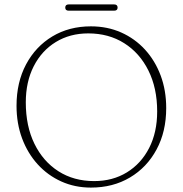

<svg xmlns="http://www.w3.org/2000/svg" viewBox="-20 -834 830 871"><path d="M392.5 -714.5Q467 -714.5 529.5 -686.8Q592 -659 637.8 -609Q683.5 -559 708.8 -491.5Q734 -424 734 -344Q734 -237 690.2 -155.8Q646.5 -74.5 569.5 -28.8Q492.5 17 392.5 17Q319.5 17 258 -10.8Q196.5 -38.5 151 -88.5Q105.5 -138.5 80.2 -206.2Q55 -274 55 -354Q55 -460.5 98.2 -541.8Q141.5 -623 217.5 -668.8Q293.5 -714.5 392.5 -714.5ZM693 -328.5Q693 -434.5 653.2 -514.2Q613.5 -594 543.2 -638.2Q473 -682.5 380.5 -682.5Q297 -682.5 233 -643.2Q169 -604 133 -533.5Q97 -463 97 -369.5Q97 -262 136.2 -181.8Q175.5 -101.5 245.2 -57Q315 -12.5 407 -12.5Q491 -12.5 555.5 -52Q620 -91.5 656.5 -162.5Q693 -233.5 693 -328.5ZM276 -799.5Q276 -814 292 -814H497.5Q513.5 -814 513.5 -799.5Q513.5 -785.5 497.5 -785.5H292Q276 -785.5 276 -799.5Z"/></svg>

Font: Fraunces 9pt Soft Thin
Style: Regular
Weight: 100
Version: Version 1.000;[b76b70a41]